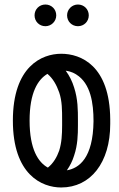

<svg xmlns="http://www.w3.org/2000/svg" viewBox="-20 -820 527 850"><path d="M373 -752C373 -779 352 -800 325 -800C299 -800 277 -779 277 -752C277 -725 298 -704 325 -704C352 -704 373 -725 373 -752ZM229 -752C229 -779 208 -800 181 -800C154 -800 133 -779 133 -752C133 -725 154 -704 181 -704C207 -704 229 -725 229 -752ZM37 -286C37 -47 165 10 251 10C381 10 468 -100 468 -271V-272C468 -273 468 -282 468 -292C466 -530 338 -582 251 -582C165 -582 37 -526 37 -286ZM308 -433C300 -459 288 -484 271 -507C299 -503 313 -493 318 -490C382 -450 394 -362 394 -284C394 -284 394 -283 394 -283C392 -120 330 -75 276 -66C290 -86 301 -108 308 -131C324 -178 325 -224 325 -265V-270V-277V-287C325 -332 325 -381 308 -433ZM190 -493C214 -473 230 -445 242 -411C255 -373 255 -332 255 -287V-277C255 -273 255 -269 255 -265C255 -225 253 -188 242 -153C232 -125 217 -98 192 -78C150 -101 111 -158 111 -286C111 -411 148 -468 190 -493Z"/></svg>

Font: LS
Style: RegularAlt
Weight: 500
Designer: BSozoo
Foundry: BSozoo
Version: Version 001.000